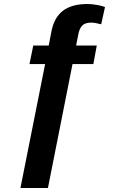

<svg xmlns="http://www.w3.org/2000/svg" viewBox="-20 -730 596 958"><path d="M503.9 -694.8 484.9 -608.9Q453.1 -617.2 435.1 -617.2Q404.3 -617.2 389.9 -602.1Q375.5 -586.9 370.1 -555.2L359.9 -502.9H462.9L445.8 -410.2H341.8L219.2 208H82L205.1 -410.2H127L146 -502.9H223.1L235.8 -568.8Q248.5 -640.6 292.7 -675.3Q336.9 -710 416 -710Q436.5 -710 462.6 -705.6Q488.8 -701.2 503.9 -694.8Z"/></svg>

Font: Libra Sans Modern
Style: Bold
Weight: 700
Foundry: Stefan Peev, Context Ltd
Version: Version 1.000